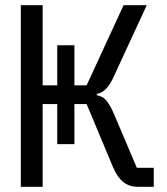

<svg xmlns="http://www.w3.org/2000/svg" viewBox="-20 -718 640 738"><path d="M200 -318H144V0H60V-698H144V-390H200V-544H266V-390H313L455 -698H544L417 -423Q402 -390 386 -375Q370 -360 352 -357V-352Q363 -350 372 -345.5Q381 -341 388.5 -332Q396 -323 404 -309Q412 -295 421 -273L506 -73H571V0H508Q478 0 455 -17.5Q432 -35 415 -74L313 -318H266V-164H200Z"/></svg>

Font: IBM Plex Mono
Style: Regular
Weight: 400
Monospace: yes
Designer: Mike Abbink, Paul van der Laan, Pieter van Rosmalen
Foundry: Bold Monday
Version: Version 2.3